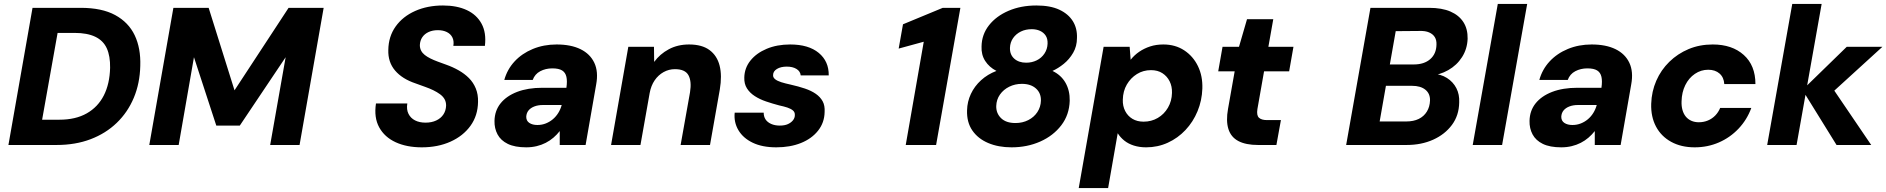

<svg xmlns="http://www.w3.org/2000/svg" viewBox="-20 -740 9628 980"><path d="M23 0 146 -700H392Q500 -700 568 -663Q636 -626 667.5 -560Q699 -494 696 -404Q694 -315 663 -241Q632 -167 576 -113Q520 -59 442.5 -29.5Q365 0 269 0ZM195 -129H283Q366 -129 423 -161.5Q480 -194 510 -253Q540 -312 542 -394Q543 -454 525 -493.5Q507 -533 466 -552.5Q425 -572 361 -572H274Z M742 0 865 -700H1045L1177 -279L1453 -700H1632L1509 0H1359L1438 -448L1204 -99H1084L970 -448L892 0Z M2133 12Q2056 12 1999.5 -14Q1943 -40 1915.5 -90Q1888 -140 1899 -212H2059Q2054 -181 2065 -159Q2076 -137 2098.5 -125.5Q2121 -114 2152 -114Q2183 -114 2206.5 -125Q2230 -136 2243 -155.5Q2256 -175 2257 -201Q2257 -220 2249 -234Q2241 -248 2226 -259Q2211 -270 2191.5 -279.5Q2172 -289 2149 -297Q2126 -305 2102 -314Q2033 -337 1996.5 -380Q1960 -423 1962 -485Q1963 -554 1999.5 -605Q2036 -656 2099 -684Q2162 -712 2241 -712Q2312 -712 2362.5 -688.5Q2413 -665 2438 -619Q2463 -573 2455 -506H2294Q2298 -531 2289 -549Q2280 -567 2260.5 -576.5Q2241 -586 2215 -586Q2188 -586 2167.5 -576.5Q2147 -567 2135.5 -550Q2124 -533 2123 -510Q2123 -494 2129.5 -481.5Q2136 -469 2148 -459.5Q2160 -450 2177 -441.5Q2194 -433 2214.5 -425.5Q2235 -418 2257 -410Q2291 -398 2321 -381Q2351 -364 2373.5 -341.5Q2396 -319 2408.5 -288.5Q2421 -258 2420 -220Q2419 -150 2381.5 -98Q2344 -46 2279.5 -17Q2215 12 2133 12Z M2666 12Q2608 12 2572 -5.5Q2536 -23 2519.5 -54Q2503 -85 2504 -123Q2505 -175 2535 -212.5Q2565 -250 2619.5 -271Q2674 -292 2749 -292H2871Q2876 -326 2871 -348Q2866 -370 2849 -380.5Q2832 -391 2799 -391Q2765 -391 2737.5 -376.5Q2710 -362 2699 -332H2554Q2569 -386 2606.5 -426.5Q2644 -467 2699.5 -490Q2755 -513 2821 -513Q2894 -513 2943 -489Q2992 -465 3013.5 -419.5Q3035 -374 3023 -309L2969 0H2837V-71Q2823 -53 2805 -37.5Q2787 -22 2765.5 -11Q2744 0 2719 6Q2694 12 2666 12ZM2723 -102Q2746 -102 2766 -110Q2786 -118 2802 -131.5Q2818 -145 2829.5 -163.5Q2841 -182 2847 -204H2751Q2726 -204 2707 -196.5Q2688 -189 2677.5 -176Q2667 -163 2666 -144Q2666 -123 2682 -112.5Q2698 -102 2723 -102Z M3099 0 3187 -501H3318L3319 -424Q3348 -464 3393.5 -488.5Q3439 -513 3497 -513Q3563 -513 3601.5 -484.5Q3640 -456 3653 -405Q3666 -354 3654 -283L3604 0H3454L3502 -269Q3511 -325 3494 -356Q3477 -387 3425 -387Q3394 -387 3367 -372Q3340 -357 3321.5 -330Q3303 -303 3296 -265L3249 0Z M3942 12Q3871 12 3822 -11.5Q3773 -35 3749 -75.5Q3725 -116 3730 -165H3878Q3878 -145 3887.5 -130.5Q3897 -116 3916 -107.5Q3935 -99 3960 -99Q3985 -99 4001.5 -106.5Q4018 -114 4027.5 -126Q4037 -138 4037 -152Q4038 -167 4027.5 -176Q4017 -185 3999 -191Q3981 -197 3957 -202Q3923 -211 3890.5 -222Q3858 -233 3832.5 -249.5Q3807 -266 3792.5 -289Q3778 -312 3779 -344Q3780 -393 3810.5 -431Q3841 -469 3893.5 -491Q3946 -513 4013 -513Q4107 -513 4159 -470Q4211 -427 4210 -355H4067Q4065 -376 4045.5 -388Q4026 -400 3996 -400Q3965 -400 3945.5 -388Q3926 -376 3926 -357Q3925 -345 3936 -336Q3947 -327 3967.5 -320.5Q3988 -314 4016 -308Q4056 -299 4088.5 -288Q4121 -277 4144 -261Q4167 -245 4179 -223Q4191 -201 4189 -168Q4188 -114 4155.5 -73Q4123 -32 4068 -10Q4013 12 3942 12Z M4603 0 4695 -527 4567 -492 4589 -616 4792 -700H4882L4758 0Z M5143 12Q5076 12 5024 -10Q4972 -32 4943 -74Q4914 -116 4916 -177Q4917 -221 4935.5 -260.5Q4954 -300 4987.5 -330.5Q5021 -361 5066 -378Q5029 -397 5008.5 -429Q4988 -461 4990 -503Q4991 -564 5028 -611Q5065 -658 5128 -685Q5191 -712 5270 -712Q5341 -712 5387 -690.5Q5433 -669 5456 -632Q5479 -595 5477 -546Q5477 -504 5457.5 -470.5Q5438 -437 5409.5 -414Q5381 -391 5352 -378Q5396 -357 5418.5 -317.5Q5441 -278 5440 -226Q5438 -154 5397 -100.5Q5356 -47 5289.5 -17.5Q5223 12 5143 12ZM5163 -112Q5199 -112 5228.5 -127Q5258 -142 5275 -168Q5292 -194 5293 -226Q5294 -265 5267.5 -288.5Q5241 -312 5196 -312Q5161 -312 5131.5 -297.5Q5102 -283 5084 -257.5Q5066 -232 5065 -199Q5064 -162 5089.5 -137Q5115 -112 5163 -112ZM5218 -420Q5247 -420 5271.5 -432Q5296 -444 5311 -466.5Q5326 -489 5327 -517Q5328 -542 5317.5 -558Q5307 -574 5288.5 -582.5Q5270 -591 5246 -591Q5215 -591 5190.5 -579Q5166 -567 5151 -545.5Q5136 -524 5135 -496Q5134 -461 5157 -440.5Q5180 -420 5218 -420Z M5486 220 5613 -501H5746L5751 -435Q5770 -459 5795 -476Q5820 -493 5850.5 -503Q5881 -513 5918 -513Q5979 -513 6024.5 -483Q6070 -453 6094.5 -402.5Q6119 -352 6117 -288Q6115 -227 6092.5 -172.5Q6070 -118 6031 -76.5Q5992 -35 5940.5 -11.5Q5889 12 5830 12Q5796 12 5767.5 3Q5739 -6 5718.5 -22.5Q5698 -39 5685 -60L5636 220ZM5817 -119Q5857 -119 5889.5 -138Q5922 -157 5941.5 -190.5Q5961 -224 5962 -266Q5963 -299 5950 -325Q5937 -351 5913 -366.5Q5889 -382 5855 -382Q5815 -382 5783 -362Q5751 -342 5731.5 -308.5Q5712 -275 5711 -231Q5710 -199 5723 -173.5Q5736 -148 5760 -133.5Q5784 -119 5817 -119Z M6401 0Q6339 0 6301 -20Q6263 -40 6250 -81.5Q6237 -123 6248 -184L6282 -376H6198L6220 -501H6304L6345 -642H6479L6454 -501H6582L6560 -376H6432L6398 -183Q6393 -151 6406 -139Q6419 -127 6447 -127H6518L6495 0Z M6851 0 6975 -700H7274Q7340 -700 7383.5 -681Q7427 -662 7449.5 -627Q7472 -592 7471 -542Q7469 -490 7442.5 -448.5Q7416 -407 7372 -382Q7328 -357 7273 -352L7291 -364Q7334 -362 7365.5 -342Q7397 -322 7413.5 -290Q7430 -258 7428 -217Q7427 -151 7391 -102.5Q7355 -54 7295 -27Q7235 0 7160 0ZM7022 -120H7157Q7195 -120 7221.5 -133Q7248 -146 7263 -170.5Q7278 -195 7279 -227Q7280 -262 7255.5 -282Q7231 -302 7187 -302H7054ZM7074 -411H7196Q7249 -411 7280 -438Q7311 -465 7312 -512Q7313 -535 7303.5 -550.5Q7294 -566 7274.5 -574.5Q7255 -583 7226 -582L7104 -581Z M7497 0 7625 -720H7775L7647 0Z M7949 12Q7891 12 7855 -5.5Q7819 -23 7802.5 -54Q7786 -85 7787 -123Q7788 -175 7818 -212.5Q7848 -250 7902.5 -271Q7957 -292 8032 -292H8154Q8159 -326 8154 -348Q8149 -370 8132 -380.5Q8115 -391 8082 -391Q8048 -391 8020.5 -376.5Q7993 -362 7982 -332H7837Q7852 -386 7889.5 -426.5Q7927 -467 7982.5 -490Q8038 -513 8104 -513Q8177 -513 8226 -489Q8275 -465 8296.5 -419.5Q8318 -374 8306 -309L8252 0H8120V-71Q8106 -53 8088 -37.5Q8070 -22 8048.5 -11Q8027 0 8002 6Q7977 12 7949 12ZM8006 -102Q8029 -102 8049 -110Q8069 -118 8085 -131.5Q8101 -145 8112.5 -163.5Q8124 -182 8130 -204H8034Q8009 -204 7990 -196.5Q7971 -189 7960.5 -176Q7950 -163 7949 -144Q7949 -123 7965 -112.5Q7981 -102 8006 -102Z M8630 12Q8561 12 8510 -16Q8459 -44 8432.5 -94Q8406 -144 8408 -210Q8410 -273 8434 -328Q8458 -383 8500.5 -424.5Q8543 -466 8599 -489.5Q8655 -513 8722 -513Q8821 -513 8880.5 -459.5Q8940 -406 8940 -311H8781Q8779 -345 8757 -364.5Q8735 -384 8699 -384Q8662 -384 8631 -363Q8600 -342 8582 -305.5Q8564 -269 8563 -223Q8562 -199 8567.5 -179Q8573 -159 8584.5 -145Q8596 -131 8613 -123.5Q8630 -116 8651 -116Q8676 -116 8697.5 -125Q8719 -134 8735 -150.5Q8751 -167 8760 -189H8919Q8897 -129 8854 -83.5Q8811 -38 8753.5 -13Q8696 12 8630 12Z M9354 0 9180 -281 9406 -501H9588L9305 -243L9315 -318L9531 0ZM9000 0 9128 -720H9278L9150 0Z"/></svg>

Font: DM Sans 18pt Black
Style: Italic
Weight: 900
Italic angle: -10°
Designer: Colophon Foundry, Jonny Pinhorn
Foundry: Colophon Foundry
Version: Version 4.004;gftools[0.9.30]